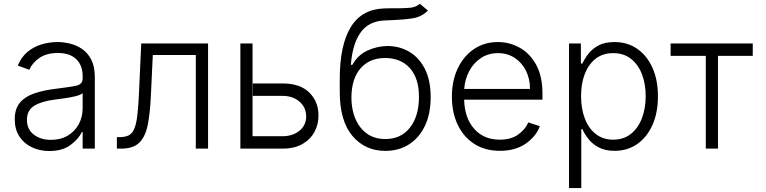

<svg xmlns="http://www.w3.org/2000/svg" viewBox="-20 -771 3975 996"><path d="M235.8 12.4Q186.4 12.4 145.6 -6.9Q104.8 -26.3 80.6 -63Q56.5 -99.8 56.5 -152.3Q56.5 -206.3 83.1 -238.1Q109.7 -269.9 157.1 -286.2Q204.5 -302.6 266 -310Q334.9 -318.5 371.8 -325.5Q408.7 -332.4 408.7 -363.3V-376.1Q408.7 -432.2 375.5 -464.1Q342.3 -496.1 280.2 -496.1Q221.2 -496.1 184.1 -470.2Q147 -444.2 132.1 -409.1L72.1 -430.8Q90.6 -475.5 123.2 -502.3Q155.9 -529.1 196.4 -541Q236.9 -552.9 278.4 -552.9Q309.7 -552.9 343.4 -544.7Q377.1 -536.6 406.4 -516.5Q435.7 -496.4 453.8 -460.9Q471.9 -425.4 471.9 -370.4V0H408.7V-86.3H404.8Q387.8 -50.1 345.9 -18.8Q304 12.4 235.8 12.4ZM244.3 -45.5Q294.7 -45.5 331.7 -67.6Q368.6 -89.8 388.7 -127.1Q408.7 -164.4 408.7 -209.2V-288Q399.5 -279.1 373.9 -272.5Q348.4 -266 318.4 -261.7Q288.4 -257.5 266 -254.6Q196.7 -246.1 158.2 -222.7Q119.7 -199.2 119.7 -149.5Q119.7 -100.1 155.2 -72.8Q190.7 -45.5 244.3 -45.5Z M586.3 0V-59.7H603.3Q642.4 -59.7 661.8 -79.5Q681.1 -99.4 689.1 -149.7Q697.1 -199.9 701 -290.1L712.7 -545.5H1059.3V0H995.7V-485.8H772.7L762.4 -268.8Q758.2 -180 745.7 -120.2Q733.3 -60.4 701.9 -30.2Q670.5 0 609 0Z M1291.5 -338.1H1445.7Q1537.3 -338.1 1584.9 -290.5Q1632.5 -242.9 1632.1 -172.2Q1632.5 -125.7 1611.2 -86.5Q1589.8 -47.2 1548.3 -23.6Q1506.7 0 1445.7 0H1226.9V-545.5H1290.1V-64.3H1445.7Q1499.3 -64.6 1533.7 -93Q1568.2 -121.4 1568.2 -166.5Q1568.2 -213.8 1533.7 -243.6Q1499.3 -273.4 1445.7 -273.8H1291.5Z M2158 -751.4 2199.9 -716.3Q2166.9 -682.9 2119.7 -675.8Q2072.4 -668.7 2013.5 -666.5Q2003.6 -666.2 1993.6 -665.7Q1983.7 -665.1 1973.4 -664.8Q1891.3 -660.9 1849.8 -601.4Q1808.2 -541.9 1800.1 -434.7H1807.9Q1836.3 -486.2 1886.9 -509.1Q1937.5 -532 1990.4 -532.3Q2052.2 -532.3 2103 -502.5Q2153.8 -472.7 2183.9 -413.9Q2214.1 -355.1 2214.1 -267Q2214.1 -180.4 2184.3 -118.1Q2154.5 -55.8 2101.7 -22Q2049 11.7 1979 11.7Q1873.9 11.7 1808.1 -66.1Q1742.2 -143.8 1742.5 -295.8V-359Q1742.2 -536.2 1799.4 -630Q1856.5 -723.7 1973 -727.3Q1990.4 -728 2006.4 -728Q2022.4 -728 2036.6 -728Q2078.1 -728 2108 -730.8Q2137.8 -733.7 2158 -751.4ZM1978.7 -49.7Q2060.4 -49.7 2106.9 -109.4Q2153.4 -169 2153.4 -268.5Q2153.4 -364.7 2106.4 -417.3Q2059.3 -469.8 1977.3 -470.2Q1897.4 -469.8 1851 -417.3Q1804.7 -364.7 1802.9 -268.5Q1802.9 -169.7 1850.1 -109.7Q1897.4 -49.7 1978.7 -49.7Z M2572.8 11.4Q2496.4 11.4 2440.7 -24.3Q2384.9 -60 2354.6 -123.4Q2324.2 -186.8 2324.2 -269.5Q2324.2 -352.3 2354.6 -416.2Q2384.9 -480.1 2438.7 -516.5Q2492.5 -552.9 2563.2 -552.9Q2622.5 -552.9 2675.2 -524Q2728 -495 2761 -435.7Q2794 -376.4 2794 -285.2V-253.9H2387.8Q2389.9 -159.4 2439.6 -103Q2489.3 -46.5 2572.8 -46.5Q2631 -46.5 2668 -73Q2704.9 -99.4 2720.5 -136L2780.5 -116.5Q2762.1 -65 2708.5 -26.8Q2654.8 11.4 2572.8 11.4ZM2388.1 -309.7H2729.4Q2729.4 -362.2 2708.3 -404.3Q2687.1 -446.4 2649.7 -470.9Q2612.2 -495.4 2563.2 -495.4Q2513.5 -495.4 2475.3 -470.2Q2437.1 -445 2414.4 -402.7Q2391.7 -360.4 2388.1 -309.7Z M2931.8 204.5V-545.5H2993.3V-441.4H3001.1Q3012.1 -465.9 3032 -491.7Q3051.8 -517.4 3084.7 -535.2Q3117.5 -552.9 3167.6 -552.9Q3235.1 -552.9 3285.9 -517.6Q3336.6 -482.2 3364.9 -418.9Q3393.1 -355.5 3393.1 -271.3Q3393.1 -186.8 3364.9 -123.2Q3336.6 -59.7 3286 -24.1Q3235.4 11.4 3168.7 11.4Q3119.3 11.4 3085.9 -6.4Q3052.6 -24.1 3032.3 -50.2Q3012.1 -76.3 3001.1 -101.2H2995.4V204.5ZM2994.3 -272.4Q2994.3 -206.7 3014 -155.5Q3033.7 -104.4 3071 -75.5Q3108.3 -46.5 3160.9 -46.5Q3215.2 -46.5 3252.8 -76.5Q3290.5 -106.5 3310 -157.7Q3329.5 -208.8 3329.5 -272.4Q3329.5 -335.2 3310.2 -385.7Q3290.8 -436.1 3253.4 -465.7Q3215.9 -495.4 3160.9 -495.4Q3107.6 -495.4 3070.5 -466.8Q3033.4 -438.2 3013.8 -388Q2994.3 -337.7 2994.3 -272.4Z M3458.8 -481.2V-545.5H3884.9V-481.2H3704.5V0H3641.3V-481.2Z"/></svg>

Font: Inter UI Light
Style: Regular
Weight: 300
Designer: Rasmus Andersson
Foundry: rsms
Version: 3.2;8d6f07862